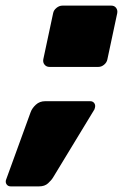

<svg xmlns="http://www.w3.org/2000/svg" viewBox="-62 -588 437 683"><path d="M-24 75Q-33 75 -38 68.5Q-43 62 -41 53L47 -189Q52 -203 65.5 -215.5Q79 -228 99 -228H259Q268 -228 273 -221.5Q278 -215 276 -206Q276 -205 274 -199L127 43Q121 53 109 64Q97 75 77 75ZM114 -350Q103 -350 96.5 -358Q90 -366 92 -377L127 -541Q129 -552 139 -560Q149 -568 160 -568H334Q345 -568 351 -560Q357 -552 355 -541L320 -377Q318 -366 308.5 -358Q299 -350 288 -350Z"/></svg>

Font: Rubik Black
Style: Italic
Weight: 900
Italic angle: -12°
Designer: Hubert and Fischer
Foundry: Hubert and Fischer
Version: Version 2.300;gftools[0.9.30]